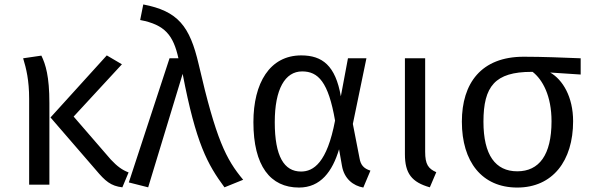

<svg xmlns="http://www.w3.org/2000/svg" viewBox="-20 -830 2664 863"><path d="M528 -541 460 -581 207 -302 411 -66C453 -16 478 6 530 12L558 -55C529 -66 507 -82 478 -113L311 -306ZM166 -580 84 -568C98 -522 111 -469 111 -386V0H202V-367C202 -487 185 -541 166 -580Z M624 -810 610 -740C722 -719 759 -671 782 -568H742L559 -10L646 12L801 -498C861 -184 913 -91 989 12L1073 -22C996 -114 951 -203 873 -541C833 -713 780 -780 624 -810Z M1334 -581C1192 -581 1119 -456 1119 -281C1119 -84 1195 13 1324 13C1421 13 1474 -59 1504 -159L1517 -85C1527 -26 1568 5 1613 13L1645 -63C1614 -73 1601 -89 1596 -119L1566 -273L1627 -568H1544L1512 -397C1488 -535 1429 -581 1334 -581ZM1338 -509C1410 -509 1456 -462 1486 -288C1450 -98 1389 -59 1333 -59C1257 -59 1215 -127 1215 -281C1215 -429 1261 -509 1338 -509Z M1891 -568H1800V-137C1800 -50 1831 -11 1912 12L1941 -56C1905 -72 1891 -91 1891 -148Z M2590 -568C2517 -571 2418 -575 2334 -575C2143 -575 2056 -456 2056 -283C2056 -103 2146 13 2305 13C2464 13 2556 -107 2556 -285C2556 -395 2509 -472 2453 -504L2590 -495ZM2305 -60C2207 -60 2153 -133 2153 -283C2153 -442 2205 -507 2369 -507H2374C2419 -472 2459 -399 2459 -285C2459 -133 2403 -60 2305 -60Z"/></svg>

Font: Glow Sans SC Normal Book
Style: Regular
Weight: 500
Designer: Ryoko NISHIZUKA (kana, bopomofo & ideographs); Paul D. Hunt (Latin, Greek & Cyrillic); Sandoll Communications, Soo-young
Version: Version 0.93